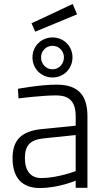

<svg xmlns="http://www.w3.org/2000/svg" viewBox="-20 -935 539 964"><path d="M360 -76C360 -76 269 -41 188 -41C133 -41 105 -78 105 -142C105 -202 130 -233 197 -240L360 -257ZM419 -351C419 -457 373 -510 264 -510C180 -510 70 -489 70 -489L73 -441C73 -441 190 -456 262 -456C326 -456 360 -427 360 -351V-304L190 -287C89 -277 43 -233 43 -141C43 -41 92 9 180 9C274 9 360 -28 360 -28V8H419V-351ZM157 -776 367 -863 345 -915 138 -818ZM186 -647C186 -679 211 -705 244 -705C276 -705 301 -679 301 -647C301 -614 276 -587 244 -587C211 -587 186 -614 186 -647ZM143 -647C143 -590 187 -546 244 -546C300 -546 344 -590 344 -647C344 -703 300 -747 244 -747C187 -747 143 -703 143 -647Z"/></svg>

Font: RazerF5 Light
Style: Regular
Weight: 300
Foundry: Razer Inc.
Version: Version 2